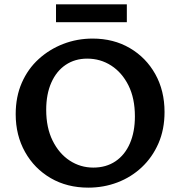

<svg xmlns="http://www.w3.org/2000/svg" viewBox="-20 -848 827 881"><path d="M385 13Q288 13 213 -30.5Q138 -74 95 -150.5Q52 -227 52 -324Q52 -404 80 -468Q108 -532 157.5 -577Q207 -622 270.5 -646.5Q334 -671 405 -671Q501 -671 575.5 -627.5Q650 -584 692.5 -508Q735 -432 735 -334Q735 -254 707 -190Q679 -126 630.5 -80.5Q582 -35 519 -11Q456 13 385 13ZM408 -79Q467 -79 510 -108Q553 -137 576 -190Q599 -243 599 -314Q599 -397 569.5 -456Q540 -515 490.5 -547Q441 -579 380 -579Q324 -579 281.5 -550.5Q239 -522 215.5 -469Q192 -416 192 -344Q192 -262 221.5 -202.5Q251 -143 300 -111Q349 -79 408 -79ZM237 -746V-828H562V-746Z"/></svg>

Font: Ysabeau
Style: Bold
Weight: 700
Designer: Christian Thalmann (Catharsis Fonts)
Version: Version 2.000;gftools[0.9.27.dev2+g8671c4b]